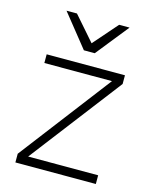

<svg xmlns="http://www.w3.org/2000/svg" viewBox="-109 -781 672 853"><g transform="rotate(15 227.5 -355.0)"><path d="M55 -500H415V-460L93 -40H415V0H45V-40L366 -460H55ZM90 -710H138L235 -599L332 -710H380L260 -560H210Z"/></g></svg>

Font: PT Root UI Web Light
Style: Regular
Weight: 300
Designer: Vitaly Kuzmin
Foundry: ParaType Ltd.
Version: Version 1.000W